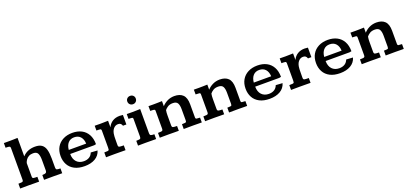

<svg xmlns="http://www.w3.org/2000/svg" viewBox="24 -1583 5367 2529"><g transform="rotate(-20 2707.0 -319.0)"><path d="M18.6 0V-67.4Q50.3 -67.4 64.9 -69.6Q79.6 -71.8 83.5 -78.9Q87.4 -85.9 87.4 -100.6V-544.9Q87.4 -561.5 74.5 -565.7Q61.5 -569.8 40.5 -570.3Q37.6 -570.3 31.2 -570.3Q24.9 -570.3 21.5 -570.3V-636.2Q41.5 -635.7 63.2 -636Q85 -636.2 106.4 -636.2Q132.3 -636.2 158.9 -637Q185.5 -637.7 213.9 -638.7Q213.9 -624.5 213.9 -598.4Q213.9 -572.3 213.9 -540.8Q213.9 -509.3 213.9 -477.8Q213.9 -446.3 213.9 -420.2Q213.9 -394 213.9 -379.9Q248.5 -417 292.2 -434.6Q335.9 -452.1 388.7 -452.1Q448.7 -452.1 482.7 -428.2Q516.6 -404.3 530.5 -355.2Q544.4 -306.2 544.4 -230V-106Q544.4 -77.1 558.6 -72.3Q572.8 -67.4 607.9 -67.4V0Q578.1 0 550 -0.2Q522 -0.5 483.4 -1Q443.8 -1 413.6 -0.5Q383.3 0 353.5 0V-67.4Q393.1 -68.4 405 -77.6Q417 -86.9 417 -106.9V-254.4Q417 -311.5 401.9 -345Q386.7 -378.4 335.9 -378.4Q300.8 -378.4 275.9 -365Q251 -351.6 236.1 -330.3Q221.2 -309.1 214.4 -285.6V-94.2Q214.4 -74.2 230 -70.8Q245.6 -67.4 284.2 -67.4V0Q249 0 216.8 -0.2Q184.6 -0.5 138.7 -1Q102.1 -1 74.7 -0.5Q47.4 0 18.6 0Z M920.4 14.2Q836.4 14.2 779.3 -15.6Q722.2 -45.4 693.4 -98.4Q664.6 -151.4 664.6 -219.2Q664.6 -291 695.3 -343.8Q726.1 -396.5 782.2 -425.5Q838.4 -454.6 912.6 -454.6Q986.3 -454.6 1041 -426.3Q1095.7 -397.9 1126.2 -342.8Q1156.7 -287.6 1156.7 -207.5L1129.4 -202.1H793Q793.5 -129.9 831.1 -90.3Q868.7 -50.8 931.6 -50.8Q976.6 -50.8 1008.3 -70.3Q1040 -89.8 1054.2 -128.4L1147.9 -122.6Q1128.4 -55.7 1068.6 -20.8Q1008.8 14.2 920.4 14.2ZM793.9 -258.8H1037.6Q1035.6 -318.8 1004.2 -355Q972.7 -391.1 916 -391.1Q862.3 -391.1 830.8 -355.7Q799.3 -320.3 793.9 -258.8Z M1222.2 0V-67.4Q1257.8 -67.4 1272 -69.8Q1286.1 -72.3 1288.6 -80.6Q1291 -88.9 1291 -106.9V-348.6Q1291 -368.7 1276.6 -371.6Q1262.2 -374.5 1223.6 -374.5V-441.4Q1233.4 -441.4 1251.5 -441.2Q1269.5 -440.9 1284.7 -440.7Q1299.8 -440.4 1299.8 -440.4Q1326.7 -440.4 1354.5 -441.4Q1382.3 -442.4 1411.6 -442.9V-351.1Q1434.1 -399.4 1475.8 -425.5Q1517.6 -451.7 1576.2 -451.7Q1597.7 -451.7 1621.6 -447.8V-314Q1611.3 -314.9 1597.7 -314.7Q1584 -314.5 1574.2 -314Q1567.4 -335 1554.7 -345.7Q1542 -356.4 1519 -356.4Q1478.5 -356.4 1451.7 -322.8Q1424.8 -289.1 1421.4 -233.4Q1420.4 -231 1419.9 -218Q1419.4 -205.1 1419.2 -187Q1418.9 -168.9 1418.7 -150.1Q1418.5 -131.3 1418.5 -117.2Q1418.5 -103 1418.5 -97.7Q1418.5 -74.2 1435.3 -70.8Q1452.1 -67.4 1495.6 -67.4V0Q1459 0 1424.3 -0.5Q1389.6 -1 1341.8 -1Q1302.7 -1 1276.6 -0.5Q1250.5 0 1222.2 0Z M1670.4 0V-67.4Q1700.7 -67.9 1714.4 -70.3Q1728 -72.8 1731.7 -81.5Q1735.4 -90.3 1735.4 -107.9V-350.6Q1735.4 -368.7 1720.7 -371.3Q1706.1 -374 1672.9 -374.5Q1672.9 -391.6 1673.1 -408.2Q1673.3 -424.8 1673.3 -441.4Q1693.4 -441.4 1712.2 -441.2Q1731 -440.9 1749 -440.9Q1776.4 -441.4 1804.7 -441.9Q1833 -442.4 1861.8 -443.4V-107.4Q1861.8 -80.1 1874.8 -73.7Q1887.7 -67.4 1924.3 -67.4V0Q1909.2 0 1888.7 -0.2Q1868.2 -0.5 1846.9 -0.5Q1825.7 -0.5 1807.4 -0.7Q1789.1 -1 1778.3 -1Q1745.6 -1 1721.2 -0.5Q1696.8 0 1670.4 0ZM1795.9 -535.2Q1770 -535.2 1753.2 -552Q1736.3 -568.8 1736.3 -594.2Q1736.3 -619.1 1753.2 -635.5Q1770 -651.9 1795.9 -651.9Q1821.8 -651.9 1838.4 -635.3Q1855 -618.7 1855 -593.8Q1855 -568.4 1838.4 -551.8Q1821.8 -535.2 1795.9 -535.2Z M1975.1 0Q1975.1 -2.4 1975.1 -12.2Q1975.1 -22 1975.1 -33.9Q1975.1 -45.9 1975.1 -55.4Q1975.1 -64.9 1975.1 -67.4Q2005.9 -67.9 2020.8 -69.8Q2035.6 -71.8 2040.3 -79.1Q2044.9 -86.4 2044.9 -102.5V-352.5Q2044.9 -369.1 2029.5 -371.8Q2014.2 -374.5 1978 -374.5Q1978 -377.9 1978 -393.1Q1978 -408.2 1977.8 -423.1Q1977.5 -438 1977.5 -441.4Q1997.1 -441.4 2014.9 -441.2Q2032.7 -440.9 2049.3 -440.9Q2079.6 -440.9 2108.4 -441.7Q2137.2 -442.4 2167.5 -443.4V-371.6Q2196.8 -405.3 2241.2 -427.5Q2285.6 -449.7 2340.3 -450.7Q2419.4 -450.7 2460.7 -409.7Q2502 -368.7 2502 -276.9V-93.8Q2502 -72.8 2517.1 -70.6Q2532.2 -68.4 2564.5 -67.4V0Q2536.6 0 2509.8 -0.2Q2482.9 -0.5 2444.3 -1Q2406.7 -1 2374.5 -0.5Q2342.3 0 2311 0V-67.4Q2342.8 -67.4 2356 -69.8Q2369.1 -72.3 2371.8 -79.1Q2374.5 -85.9 2374.5 -99.6V-253.4Q2374.5 -311 2357.4 -340.3Q2340.3 -369.6 2291 -369.6Q2247.6 -369.6 2219.7 -351.6Q2191.9 -333.5 2177.2 -313.5Q2173.8 -297.4 2172.6 -278.6Q2171.4 -259.8 2171.4 -238.8V-100.1Q2171.4 -75.7 2188 -71.8Q2204.6 -67.9 2242.2 -67.4V0Q2210 0 2179.4 -0.2Q2148.9 -0.5 2105.5 -1Q2065.9 -1 2035.6 -0.5Q2005.4 0 1975.1 0Z M2610.8 0Q2610.8 -2.4 2610.8 -12.2Q2610.8 -22 2610.8 -33.9Q2610.8 -45.9 2610.8 -55.4Q2610.8 -64.9 2610.8 -67.4Q2641.6 -67.9 2656.5 -69.8Q2671.4 -71.8 2676 -79.1Q2680.7 -86.4 2680.7 -102.5V-352.5Q2680.7 -369.1 2665.3 -371.8Q2649.9 -374.5 2613.8 -374.5Q2613.8 -377.9 2613.8 -393.1Q2613.8 -408.2 2613.5 -423.1Q2613.3 -438 2613.3 -441.4Q2632.8 -441.4 2650.6 -441.2Q2668.5 -440.9 2685.1 -440.9Q2715.3 -440.9 2744.1 -441.7Q2772.9 -442.4 2803.2 -443.4V-371.6Q2832.5 -405.3 2877 -427.5Q2921.4 -449.7 2976.1 -450.7Q3055.2 -450.7 3096.4 -409.7Q3137.7 -368.7 3137.7 -276.9V-93.8Q3137.7 -72.8 3152.8 -70.6Q3168 -68.4 3200.2 -67.4V0Q3172.4 0 3145.5 -0.2Q3118.7 -0.5 3080.1 -1Q3042.5 -1 3010.3 -0.5Q2978 0 2946.8 0V-67.4Q2978.5 -67.4 2991.7 -69.8Q3004.9 -72.3 3007.6 -79.1Q3010.3 -85.9 3010.3 -99.6V-253.4Q3010.3 -311 2993.2 -340.3Q2976.1 -369.6 2926.8 -369.6Q2883.3 -369.6 2855.5 -351.6Q2827.6 -333.5 2813 -313.5Q2809.6 -297.4 2808.3 -278.6Q2807.1 -259.8 2807.1 -238.8V-100.1Q2807.1 -75.7 2823.7 -71.8Q2840.3 -67.9 2877.9 -67.4V0Q2845.7 0 2815.2 -0.2Q2784.7 -0.5 2741.2 -1Q2701.7 -1 2671.4 -0.5Q2641.1 0 2610.8 0Z M3513.7 14.2Q3429.7 14.2 3372.6 -15.6Q3315.4 -45.4 3286.6 -98.4Q3257.8 -151.4 3257.8 -219.2Q3257.8 -291 3288.6 -343.8Q3319.3 -396.5 3375.5 -425.5Q3431.6 -454.6 3505.9 -454.6Q3579.6 -454.6 3634.3 -426.3Q3689 -397.9 3719.5 -342.8Q3750 -287.6 3750 -207.5L3722.7 -202.1H3386.2Q3386.7 -129.9 3424.3 -90.3Q3461.9 -50.8 3524.9 -50.8Q3569.8 -50.8 3601.6 -70.3Q3633.3 -89.8 3647.5 -128.4L3741.2 -122.6Q3721.7 -55.7 3661.9 -20.8Q3602.1 14.2 3513.7 14.2ZM3387.2 -258.8H3630.9Q3628.9 -318.8 3597.4 -355Q3565.9 -391.1 3509.3 -391.1Q3455.6 -391.1 3424.1 -355.7Q3392.6 -320.3 3387.2 -258.8Z M3815.4 0V-67.4Q3851.1 -67.4 3865.2 -69.8Q3879.4 -72.3 3881.8 -80.6Q3884.3 -88.9 3884.3 -106.9V-348.6Q3884.3 -368.7 3869.9 -371.6Q3855.5 -374.5 3816.9 -374.5V-441.4Q3826.7 -441.4 3844.7 -441.2Q3862.8 -440.9 3877.9 -440.7Q3893.1 -440.4 3893.1 -440.4Q3919.9 -440.4 3947.8 -441.4Q3975.6 -442.4 4004.9 -442.9V-351.1Q4027.3 -399.4 4069.1 -425.5Q4110.8 -451.7 4169.4 -451.7Q4190.9 -451.7 4214.8 -447.8V-314Q4204.6 -314.9 4190.9 -314.7Q4177.2 -314.5 4167.5 -314Q4160.6 -335 4147.9 -345.7Q4135.3 -356.4 4112.3 -356.4Q4071.8 -356.4 4044.9 -322.8Q4018.1 -289.1 4014.6 -233.4Q4013.7 -231 4013.2 -218Q4012.7 -205.1 4012.5 -187Q4012.2 -168.9 4012 -150.1Q4011.7 -131.3 4011.7 -117.2Q4011.7 -103 4011.7 -97.7Q4011.7 -74.2 4028.6 -70.8Q4045.4 -67.4 4088.9 -67.4V0Q4052.2 0 4017.6 -0.5Q3982.9 -1 3935.1 -1Q3896 -1 3869.9 -0.5Q3843.8 0 3815.4 0Z M4501 14.2Q4417 14.2 4359.9 -15.6Q4302.7 -45.4 4273.9 -98.4Q4245.1 -151.4 4245.1 -219.2Q4245.1 -291 4275.9 -343.8Q4306.6 -396.5 4362.8 -425.5Q4418.9 -454.6 4493.2 -454.6Q4566.9 -454.6 4621.6 -426.3Q4676.3 -397.9 4706.8 -342.8Q4737.3 -287.6 4737.3 -207.5L4710 -202.1H4373.5Q4374 -129.9 4411.6 -90.3Q4449.2 -50.8 4512.2 -50.8Q4557.1 -50.8 4588.9 -70.3Q4620.6 -89.8 4634.8 -128.4L4728.5 -122.6Q4709 -55.7 4649.2 -20.8Q4589.4 14.2 4501 14.2ZM4374.5 -258.8H4618.2Q4616.2 -318.8 4584.7 -355Q4553.2 -391.1 4496.6 -391.1Q4442.9 -391.1 4411.4 -355.7Q4379.9 -320.3 4374.5 -258.8Z M4806.2 0Q4806.2 -2.4 4806.2 -12.2Q4806.2 -22 4806.2 -33.9Q4806.2 -45.9 4806.2 -55.4Q4806.2 -64.9 4806.2 -67.4Q4836.9 -67.9 4851.8 -69.8Q4866.7 -71.8 4871.3 -79.1Q4876 -86.4 4876 -102.5V-352.5Q4876 -369.1 4860.6 -371.8Q4845.2 -374.5 4809.1 -374.5Q4809.1 -377.9 4809.1 -393.1Q4809.1 -408.2 4808.8 -423.1Q4808.6 -438 4808.6 -441.4Q4828.1 -441.4 4845.9 -441.2Q4863.8 -440.9 4880.4 -440.9Q4910.6 -440.9 4939.5 -441.7Q4968.3 -442.4 4998.5 -443.4V-371.6Q5027.8 -405.3 5072.3 -427.5Q5116.7 -449.7 5171.4 -450.7Q5250.5 -450.7 5291.7 -409.7Q5333 -368.7 5333 -276.9V-93.8Q5333 -72.8 5348.1 -70.6Q5363.3 -68.4 5395.5 -67.4V0Q5367.7 0 5340.8 -0.2Q5314 -0.5 5275.4 -1Q5237.8 -1 5205.6 -0.5Q5173.3 0 5142.1 0V-67.4Q5173.8 -67.4 5187 -69.8Q5200.2 -72.3 5202.9 -79.1Q5205.6 -85.9 5205.6 -99.6V-253.4Q5205.6 -311 5188.5 -340.3Q5171.4 -369.6 5122.1 -369.6Q5078.6 -369.6 5050.8 -351.6Q5022.9 -333.5 5008.3 -313.5Q5004.9 -297.4 5003.7 -278.6Q5002.4 -259.8 5002.4 -238.8V-100.1Q5002.4 -75.7 5019 -71.8Q5035.6 -67.9 5073.2 -67.4V0Q5041 0 5010.5 -0.2Q4980 -0.5 4936.5 -1Q4897 -1 4866.7 -0.5Q4836.4 0 4806.2 0Z"/></g></svg>

Font: Kameron SemiBold
Style: Regular
Weight: 600
Designer: Vernon Adams
Foundry: Vernon Adams
Version: Version 1.100